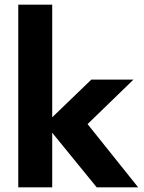

<svg xmlns="http://www.w3.org/2000/svg" viewBox="-20 -800 617 820"><path d="M58 -780V0H203V-233L393 0H570L354 -270L550 -460H370L203 -299V-780Z"/></svg>

Font: Jost
Style: Bold
Weight: 700
Version: Version 3.710